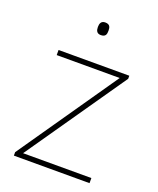

<svg xmlns="http://www.w3.org/2000/svg" viewBox="-135 -803 726 885"><g transform="rotate(20 228.0 -360.5)"><path d="M227 -721C207 -721 202 -706 202 -690C202 -673 207 -659 227 -659C251 -659 254 -673 254 -690C254 -706 251 -721 227 -721ZM412 0V-25H77L415 -513V-528H68V-503H377L41 -17V0Z"/></g></svg>

Font: Noto Sans Meetei Mayek Thin
Style: Regular
Weight: 100
Designer: Monotype Design Team and Neelakash Kshetrimayum
Foundry: Monotype Imaging Inc.
Version: Version 2.002